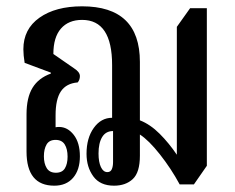

<svg xmlns="http://www.w3.org/2000/svg" viewBox="-20 -578 743 608"><path d="M152 10Q64 10 64 -98V-216Q64 -269 83 -300Q102 -331 141 -345V-348L58 -379Q56 -391 55 -402Q54 -413 54 -422Q54 -486 105 -522Q156 -558 240 -558Q423 -558 423 -382V-197Q456 -184 485.5 -154.5Q515 -125 540 -88V-493L582 -552H635V-53L594 6H549Q522 -44 486.5 -89Q451 -134 423 -152V-85Q423 -32 400.5 -11Q378 10 341 10Q297 10 275.5 -19.5Q254 -49 254 -91Q254 -141 277 -173Q300 -205 335 -205V-372Q335 -515 240 -515Q197 -515 173 -487.5Q149 -460 149 -407L214 -362Q233 -350 233 -337Q233 -325 226 -317Q190 -314 173 -289Q156 -264 156 -213V-175Q161 -176 167 -176Q194 -176 213.5 -151Q233 -126 233 -83Q233 -40 211.5 -15Q190 10 152 10ZM320 -33Q330 -33 334 -42Q338 -51 338 -65V-163Q315 -163 303.5 -144Q292 -125 292 -92Q292 -65 299.5 -49Q307 -33 320 -33ZM157 -31Q177 -31 185.5 -45Q194 -59 194 -82Q194 -106 185 -120.5Q176 -135 156 -135Q136 -135 127.5 -120.5Q119 -106 119 -83Q119 -60 128 -45.5Q137 -31 157 -31Z"/></svg>

Font: Noto Serif Thai ExtraCondensed Medium
Style: Regular
Weight: 500
Width: 2
Designer: Monotype Design Team
Foundry: Monotype Imaging Inc.
Version: Version 2.002; ttfautohint (v1.8.4.7-5d5b)